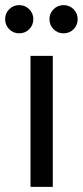

<svg xmlns="http://www.w3.org/2000/svg" viewBox="-35 -729 323 749"><path d="M79 -615Q63 -599 40 -599Q17 -599 1 -615Q-15 -631 -15 -654Q-15 -677 1 -693Q17 -709 40 -709Q63 -709 79 -693Q95 -677 95 -654Q95 -631 79 -615ZM252 -615Q236 -599 213 -599Q190 -599 174 -615Q158 -631 158 -654Q158 -677 174 -693Q190 -709 213 -709Q236 -709 252 -693Q268 -677 268 -654Q268 -631 252 -615ZM84 0V-511H171V0Z"/></svg>

Font: Overpass
Style: Regular
Weight: 400
Designer: Delve Withrington, Thomas Jockin
Foundry: Delve Fonts
Version: Version 3.000;DELV;Overpass